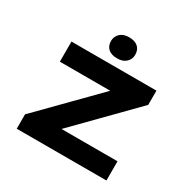

<svg xmlns="http://www.w3.org/2000/svg" viewBox="-197 -1115 1302 1307"><g transform="rotate(30 454.0 -461.0)"><path d="M100 0V-113L592 -613L675 -542H126V-700H794V-588L302 -87L220 -151H805V0ZM452 -756Q406 -756 381.5 -778Q357 -800 357 -839Q357 -874 382 -898Q407 -922 452 -922Q498 -922 522.5 -900Q547 -878 547 -839Q547 -804 522 -780Q497 -756 452 -756Z"/></g></svg>

Font: Lexend Zetta
Style: Bold
Weight: 700
Designer: Bonnie Shaver-Troup, Thomas Jockin
Foundry: Lexend
Version: Version 1.007